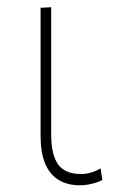

<svg xmlns="http://www.w3.org/2000/svg" viewBox="-20 -516 330 544"><path d="M206.5 9Q170.5 9 145.5 -6.5Q120.5 -22 107.8 -53Q95 -84 95 -130Q95 -173.5 95 -205Q95 -236.5 95 -271Q95 -332 95 -385Q95 -438 95 -494L125 -495.5Q125 -433.5 125 -377.5Q125 -321.5 125 -274.5Q125 -227.5 125 -191V-135Q125 -78.5 144.2 -50.8Q163.5 -23 209.5 -23Q224 -23 237.2 -26.8Q250.5 -30.5 265 -39L270 -6Q261.5 -1.5 251 1.8Q240.5 5 229.2 7Q218 9 206.5 9Z"/></svg>

Font: Commissioner Thin
Style: Regular
Weight: 100
Designer: Kostas Bartsokas
Foundry: Kostas Bartsokas
Version: Version 1.001;gftools[0.9.23]